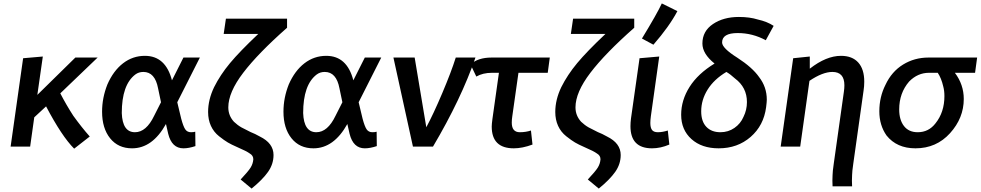

<svg xmlns="http://www.w3.org/2000/svg" viewBox="-20 -856 5725 1121"><path d="M413 12 504 -59Q457 -112 408 -180Q366 -245 332 -311L550 -520H420L198 -302L230 -526L115 -516L42 0H156L180 -171L249 -235Q341 -60 413 12Z M1051 10Q1082 10 1121 -3L1120 -87Q1110 -84 1095 -84Q1073 -84 1061.5 -101Q1050 -118 1038 -163L1015 -259L1147 -520H1051L984 -387Q947 -530 826 -530Q755 -530 698.5 -486.5Q642 -443 607 -363Q576 -285 576 -204Q576 -107 623 -48.5Q670 10 751 10Q870 10 949 -132L962 -75Q983 10 1051 10ZM768 -84Q695 -84 691 -196Q691 -361 770 -421Q790 -436 817 -436Q885 -436 903 -340L920 -259L880 -180Q834 -84 768 -84Z M1449 245Q1513 193 1545 147.5Q1577 102 1577 49Q1577 -20 1497 -59Q1469 -75 1443 -85L1390 -112Q1367 -125 1346 -145Q1313 -181 1313 -229Q1313 -317 1400 -431Q1487 -545 1656 -694V-747H1299L1286 -658H1488Q1379 -555 1322.5 -487Q1266 -419 1230 -347Q1195 -274 1195 -202Q1195 -157 1211.5 -121Q1228 -85 1259 -60.5Q1290 -36 1310.5 -24Q1331 -12 1363 2Q1421 27 1438 40Q1459 52 1459 74Q1457 100 1443.5 122Q1430 144 1385 192Z M2110 10Q2141 10 2180 -3L2179 -87Q2169 -84 2154 -84Q2132 -84 2120.5 -101Q2109 -118 2097 -163L2074 -259L2206 -520H2110L2043 -387Q2006 -530 1885 -530Q1814 -530 1757.5 -486.5Q1701 -443 1666 -363Q1635 -285 1635 -204Q1635 -107 1682 -48.5Q1729 10 1810 10Q1929 10 2008 -132L2021 -75Q2042 10 2110 10ZM1827 -84Q1754 -84 1750 -196Q1750 -361 1829 -421Q1849 -436 1876 -436Q1944 -436 1962 -340L1979 -259L1939 -180Q1893 -84 1827 -84Z M2508 0Q2673 -279 2756 -520H2641Q2615 -437 2562.5 -313Q2510 -189 2469 -113L2401 -520H2277L2391 0Z M2980 10Q3030 10 3089 -12L3080 -94Q3050 -84 3015 -84Q2968 -84 2968 -140Q2968 -158 2971 -177L3007 -431H3178L3190 -520H2850Q2771 -520 2727 -480L2761 -409Q2799 -431 2853 -431H2893L2855 -161Q2851 -131 2851 -117Q2851 10 2980 10Z M3476 245Q3540 193 3572 147.5Q3604 102 3604 49Q3604 -20 3524 -59Q3496 -75 3470 -85L3417 -112Q3394 -125 3373 -145Q3340 -181 3340 -229Q3340 -317 3427 -431Q3514 -545 3683 -694V-747H3326L3313 -658H3515Q3406 -555 3349.5 -487Q3293 -419 3257 -347Q3222 -274 3222 -202Q3222 -157 3238.5 -121Q3255 -85 3286 -60.5Q3317 -36 3337.5 -24Q3358 -12 3390 2Q3448 27 3465 40Q3486 52 3486 74Q3484 100 3470.5 122Q3457 144 3412 192Z M3787 10Q3837 10 3888 -12L3879 -94Q3848 -84 3821 -84Q3797 -84 3787 -97Q3777 -110 3777 -138Q3777 -154 3780 -177L3829 -526L3714 -516L3664 -164Q3661 -140 3661 -119Q3661 10 3787 10ZM3795 -595Q3888 -702 3935 -791L3844 -836Q3818 -779 3728 -631Z M4176 10Q4286 10 4362.5 -56.5Q4439 -123 4453 -230Q4457 -262 4457 -274Q4457 -348 4412 -406Q4373 -462 4285 -519Q4196 -575 4196 -608Q4196 -663 4287 -663Q4374 -663 4451 -621L4497 -705Q4459 -730 4405 -742Q4357 -757 4294 -757Q4204 -757 4142.5 -715.5Q4081 -674 4081 -602Q4081 -542 4152 -485Q4055 -426 4006 -348.5Q3957 -271 3957 -186Q3957 -98 4017 -44Q4077 10 4176 10ZM4186 -84Q4134 -84 4104 -115.5Q4074 -147 4074 -206Q4074 -273 4111.5 -333Q4149 -393 4221 -436Q4245 -422 4271 -398Q4341 -346 4341 -260Q4341 -214 4321 -174Q4304 -134 4268 -109Q4232 -84 4186 -84Z M4955 232 4954 199 4955 166Q4955 147 4962 99L5022 -327Q5026 -352 5026 -379Q5026 -452 4991 -491Q4956 -530 4890 -530Q4804 -530 4708 -455V-526L4611 -516L4538 0H4652L4706 -384Q4783 -436 4840 -436Q4910 -436 4910 -358Q4910 -341 4907 -320L4848 99Q4841 147 4841 166L4840 199L4841 232Z M5325 10Q5447 10 5527 -78.5Q5607 -167 5607 -278Q5607 -362 5555 -431H5673L5685 -520H5401Q5319 -520 5252.5 -479Q5186 -438 5150 -361Q5114 -290 5114 -206Q5114 -125 5156 -65Q5216 10 5325 10ZM5338 -84Q5286 -84 5258 -120Q5230 -156 5230 -217Q5230 -313 5288 -380Q5338 -431 5404 -431H5455Q5476 -400 5487 -352Q5494 -327 5494 -295Q5494 -201 5442 -136Q5402 -84 5338 -84Z"/></svg>

Font: Brisa Sans Medium
Style: Italic
Weight: 600
Italic angle: -8°
Designer: Dalton Maag Ltd
Foundry: Dalton Maag Ltd
Version: Version 1.101;July 10, 2019;FontCreator 11.5.0.2425 64-bit